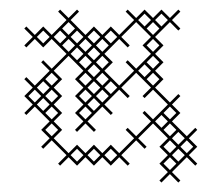

<svg xmlns="http://www.w3.org/2000/svg" viewBox="-20 -346 437 406"><path d="M75.7 -142.9 89.3 -156.4 102.9 -142.9 89.3 -129.3ZM31.4 -142.9 49.3 -125 31.4 -107.1 35.7 -102.9 53.6 -120.7 85 -89.3 67.1 -71.4 85 -53.6 67.1 -35.7 71.4 -31.4 89.3 -49.3 120.7 -17.9 102.9 0 107.1 4.3 125 -13.6 142.9 4.3 160.7 -13.6 178.6 4.3 196.4 -13.6 214.3 4.3 232.1 -13.6 250 4.3 254.3 0 236.4 -17.9 267.9 -49.3 285.7 -31.4 290 -35.7 272.1 -53.6 303.6 -85 335 -53.6 317.1 -35.7 335 -17.9 317.1 0 335 17.9 317.1 35.7 321.4 40 339.3 22.1 357.1 40 361.4 35.7 343.6 17.9 375 -13.6 392.9 4.3 397.1 0 379.3 -17.9 397.1 -35.7 379.3 -53.6 397.1 -71.4 392.9 -75.7 375 -57.9 343.6 -89.3 361.4 -107.1 343.6 -125 361.4 -142.9 357.1 -147.1 339.3 -129.3 307.9 -160.7 325.7 -178.6 307.9 -196.4 325.7 -214.3 307.9 -232.1 325.7 -250 307.9 -267.9 339.3 -299.3 357.1 -281.4 361.4 -285.7 343.6 -303.6 361.4 -321.4 357.1 -325.7 339.3 -307.9 321.4 -325.7 303.6 -307.9 285.7 -325.7 267.9 -307.9 250 -325.7 245.7 -321.4 263.6 -303.6 232.1 -272.1 214.3 -290 196.4 -272.1 178.6 -290 160.7 -272.1 129.3 -303.6 147.1 -321.4 142.9 -325.7 125 -307.9 107.1 -325.7 102.9 -321.4 120.7 -303.6 89.3 -272.1 71.4 -290 53.6 -272.1 35.7 -290 31.4 -285.7 49.3 -267.9 31.4 -250 35.7 -245.7 53.6 -263.6 71.4 -245.7 89.3 -263.6 120.7 -232.1 89.3 -200.7 71.4 -218.6 67.1 -214.3 85 -196.4 53.6 -165 35.7 -182.9 31.4 -178.6 49.3 -160.7ZM75.7 -107.1 89.3 -120.7 102.9 -107.1 89.3 -93.6ZM111.4 -178.6 93.6 -196.4 125 -227.9 156.4 -196.4 138.6 -178.6 156.4 -160.7 138.6 -142.9 156.4 -125 138.6 -107.1 156.4 -89.3 138.6 -71.4 142.9 -67.1 160.7 -85 178.6 -67.1 182.9 -71.4 165 -89.3 196.4 -120.7 214.3 -102.9 218.6 -107.1 200.7 -125 232.1 -156.4 250 -138.6 254.3 -142.9 236.4 -160.7 267.9 -192.1 299.3 -160.7 281.4 -142.9 285.7 -138.6 303.6 -156.4 335 -125 303.6 -93.6 285.7 -111.4 281.4 -107.1 299.3 -89.3 267.9 -57.9 250 -75.7 245.7 -71.4 263.6 -53.6 232.1 -22.1 214.3 -40 196.4 -22.1 178.6 -40 160.7 -22.1 142.9 -40 125 -22.1 93.6 -53.6 111.4 -71.4 93.6 -89.3 111.4 -107.1 93.6 -125 111.4 -142.9 93.6 -160.7ZM71.4 -174.3 85 -160.7 71.4 -147.1 57.9 -160.7ZM71.4 -138.6 85 -125 71.4 -111.4 57.9 -125ZM325.7 -71.4 339.3 -85 352.9 -71.4 339.3 -57.9ZM321.4 -102.9 335 -89.3 321.4 -75.7 307.9 -89.3ZM361.4 -35.7 375 -49.3 388.6 -35.7 375 -22.1ZM357.1 -31.4 370.7 -17.9 357.1 -4.3 343.6 -17.9ZM285.7 -210 299.3 -196.4 285.7 -182.9 272.1 -196.4ZM281.4 -250 299.3 -232.1 267.9 -200.7 250 -218.6 245.7 -214.3 263.6 -196.4 232.1 -165 200.7 -196.4 218.6 -214.3 200.7 -232.1 232.1 -263.6 250 -245.7 254.3 -250 236.4 -267.9 267.9 -299.3 299.3 -267.9ZM290 -285.7 303.6 -299.3 317.1 -285.7 303.6 -272.1ZM178.6 -245.7 192.1 -232.1 178.6 -218.6 165 -232.1ZM182.9 -250 196.4 -263.6 210 -250 196.4 -236.4ZM142.9 -245.7 156.4 -232.1 142.9 -218.6 129.3 -232.1ZM147.1 -250 160.7 -263.6 174.3 -250 160.7 -236.4ZM111.4 -250 125 -263.6 138.6 -250 125 -236.4ZM107.1 -281.4 120.7 -267.9 107.1 -254.3 93.6 -267.9ZM147.1 -214.3 160.7 -227.9 174.3 -214.3 160.7 -200.7ZM182.9 -214.3 196.4 -227.9 210 -214.3 196.4 -200.7ZM178.6 -210 192.1 -196.4 178.6 -182.9 165 -196.4ZM182.9 -178.6 196.4 -192.1 210 -178.6 196.4 -165ZM182.9 -142.9 196.4 -156.4 210 -142.9 196.4 -129.3ZM178.6 -138.6 192.1 -125 178.6 -111.4 165 -125ZM178.6 -174.3 192.1 -160.7 178.6 -147.1 165 -160.7ZM290 -178.6 303.6 -192.1 317.1 -178.6 303.6 -165ZM40 -142.9 53.6 -156.4 67.1 -142.9 53.6 -129.3ZM57.9 -267.9 71.4 -281.4 85 -267.9 71.4 -254.3ZM75.7 -71.4 89.3 -85 102.9 -71.4 89.3 -57.9ZM75.7 -178.6 89.3 -192.1 102.9 -178.6 89.3 -165ZM111.4 -285.7 125 -299.3 138.6 -285.7 125 -272.1ZM129.3 -17.9 142.9 -31.4 156.4 -17.9 142.9 -4.3ZM129.3 -267.9 142.9 -281.4 156.4 -267.9 142.9 -254.3ZM147.1 -107.1 160.7 -120.7 174.3 -107.1 160.7 -93.6ZM147.1 -142.9 160.7 -156.4 174.3 -142.9 160.7 -129.3ZM147.1 -178.6 160.7 -192.1 174.3 -178.6 160.7 -165ZM165 -17.9 178.6 -31.4 192.1 -17.9 178.6 -4.3ZM165 -267.9 178.6 -281.4 192.1 -267.9 178.6 -254.3ZM200.7 -17.9 214.3 -31.4 227.9 -17.9 214.3 -4.3ZM200.7 -160.7 214.3 -174.3 227.9 -160.7 214.3 -147.1ZM200.7 -267.9 214.3 -281.4 227.9 -267.9 214.3 -254.3ZM272.1 -303.6 285.7 -317.1 299.3 -303.6 285.7 -290ZM290 -214.3 303.6 -227.9 317.1 -214.3 303.6 -200.7ZM290 -250 303.6 -263.6 317.1 -250 303.6 -236.4ZM307.9 -303.6 321.4 -317.1 335 -303.6 321.4 -290ZM325.7 0 339.3 -13.6 352.9 0 339.3 13.6ZM325.7 -35.7 339.3 -49.3 352.9 -35.7 339.3 -22.1ZM325.7 -107.1 339.3 -120.7 352.9 -107.1 339.3 -93.6ZM343.6 -53.6 357.1 -67.1 370.7 -53.6 357.1 -40Z"/></svg>

Font: Gossip Low Cross Stitch
Style: Regular
Weight: 300
Width: 3
Designer: Deborah Khodanovich
Version: Version 1.001;Glyphs 3.3.1 (3343)